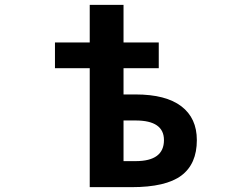

<svg xmlns="http://www.w3.org/2000/svg" viewBox="-20 -771 1040 793"><path d="M490.2 -380.9H540Q665 -380.9 729 -332Q793 -283.2 793 -192.4Q793 -93.8 729 -45.9Q665 2 523.4 2H350.6V-489.3H207V-595.7H350.6V-751H490.2V-595.7H635.7V-489.3H490.2ZM490.2 -105.5H540Q657.2 -105.5 657.2 -192.4Q657.2 -273.4 540 -273.4H490.2Z"/></svg>

Font: Gen Shin Gothic Monospace Bold
Style: Bold
Weight: 700
Designer: [Source Han Sans]
Ryoko NISHIZUKA  (kana & ideographs); Paul D. Hunt (Latin, Greek & Cyrillic); Wenlong ZHANG  (bopomofo
Version: Version 1.002.20150607